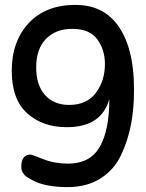

<svg xmlns="http://www.w3.org/2000/svg" viewBox="-20 -532 598 785"><path d="M258 137Q348 137 387.5 69Q427 1 427 -127Q395 -12 253 -12Q154 -12 91 -69Q28 -126 28 -242Q28 -363 97.5 -437.5Q167 -512 288 -512Q396 -512 456 -436Q528 -345 528 -165Q528 -90 516 -25Q504 40 475.5 101Q447 162 391 197.5Q335 233 256 233Q164 233 111 204Q95 195 87.5 190Q80 185 73.5 174.5Q67 164 67 150Q67 100 105 100Q110 100 156.5 118.5Q203 137 258 137ZM263 -103Q335 -103 372 -152.5Q409 -202 409 -270Q409 -329 377.5 -371.5Q346 -414 275 -414Q208 -414 168 -373Q128 -332 128 -256Q128 -184 164 -143.5Q200 -103 263 -103Z"/></svg>

Font: Sniglet
Style: Regular
Weight: 400
Designer: Haley Fiege
Foundry: Haley Fiege, Pablo Impallari, Brenda Gallo
Version: Version 2.000